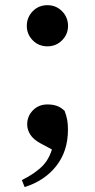

<svg xmlns="http://www.w3.org/2000/svg" viewBox="-20 -556 375 760"><path d="M77.5 184.4 66.5 156.9Q120.9 129.9 150.9 98.1Q180.9 66.3 192.3 9.1L204.8 46L140.9 11.7Q112.2 -3.6 99.9 -23.2Q87.6 -42.8 87.6 -63.2Q87.6 -96.3 110.4 -119.4Q133.1 -142.6 167.8 -142.6Q188.1 -142.6 204.4 -137.1Q220.8 -131.6 235.9 -117Q243.1 -97.4 246.1 -81Q249 -64.7 249 -42.5Q249 42 202.8 100.9Q156.5 159.8 77.5 184.4ZM167.6 -372.6Q132.9 -372.6 109.5 -396.6Q86.1 -420.6 86.1 -453.3Q86.1 -487.3 109.5 -511.4Q132.9 -535.5 167.6 -535.5Q202.2 -535.5 225.8 -511.4Q249.3 -487.3 249.3 -453.3Q249.3 -420.6 225.8 -396.6Q202.2 -372.6 167.6 -372.6Z"/></svg>

Font: Noto Serif KR
Style: Regular
Weight: 200
Designer: Ryoko NISHIZUKA 西塚涼子 (kana & ideographs); Frank Grießhammer (Latin, Greek & Cyrillic); Wenlong ZHANG 张文龙 (bopomofo); San
Foundry: Adobe
Version: Version 2.001;hotconv 1.1.0;makeotfexe 2.6.0